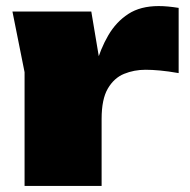

<svg xmlns="http://www.w3.org/2000/svg" viewBox="-20 -613 625 633"><path d="M21 -575H281L315 -372V0H61V-375ZM569 -587V-372Q535 -378 508 -380.5Q481 -383 460 -383Q422 -383 389 -369.5Q356 -356 335.5 -321Q315 -286 315 -221L270 -277Q280 -339 295.5 -395.5Q311 -452 337 -496.5Q363 -541 403 -567Q443 -593 503 -593Q518 -593 534 -591.5Q550 -590 569 -587Z"/></svg>

Font: Unbounded Black
Style: Regular
Weight: 900
Designer: Luke Prowse, Jean-Baptiste Morizot, Fátima Lázaro, Florian Runge
Foundry: NaN
Version: Version 1.701;gftools[0.9.28.dev5+ged2979d]